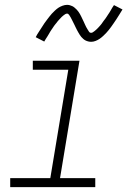

<svg xmlns="http://www.w3.org/2000/svg" viewBox="-20 -770 540 790"><path d="M22 0V-37H187L261 -483H115V-520H307L227 -37H372V0ZM355 -598Q349 -598 343 -599.5Q337 -601 332 -603.5Q327 -606 322.5 -610Q318 -614 314.5 -618Q311 -622 308 -627Q305 -632 302 -637Q299 -642 296.5 -647Q294 -652 291.5 -657Q289 -662 286.5 -667.5Q284 -673 281 -678.5Q278 -684 275.5 -689.5Q273 -695 270.5 -699Q268 -703 264.5 -708.5Q261 -714 256 -714Q252 -714 248 -711.5Q244 -709 241 -706.5Q238 -704 234 -700.5Q230 -697 226 -692Q222 -687 220.5 -686Q219 -685 217 -682Q215 -679 212.5 -676Q210 -673 207.5 -670Q205 -667 202.5 -663.5Q200 -660 197.5 -656Q195 -652 192 -648Q189 -644 186.5 -639.5Q184 -635 181 -630Q178 -625 175 -620Q172 -615 168.5 -610Q165 -605 162 -599L127 -617Q133 -629 139.5 -638.5Q146 -648 151.5 -657Q157 -666 162.5 -674Q168 -682 173.5 -689Q179 -696 183.5 -702Q188 -708 193 -713.5Q198 -719 206 -726.5Q214 -734 221 -738.5Q228 -743 237.5 -746.5Q247 -750 256 -750Q262 -750 267.5 -748.5Q273 -747 278 -744.5Q283 -742 287.5 -738Q292 -734 296 -730Q300 -726 303 -721.5Q306 -717 309 -712Q312 -707 314.5 -701.5Q317 -696 319.5 -691Q322 -686 324.5 -680.5Q327 -675 329.5 -669.5Q332 -664 334.5 -659Q337 -654 340 -649.5Q343 -645 346 -640Q349 -635 355 -635Q359 -635 362.5 -637.5Q366 -640 369.5 -642.5Q373 -645 376.5 -648.5Q380 -652 384.5 -656.5Q389 -661 390 -662.5Q391 -664 393.5 -666.5Q396 -669 398 -672Q400 -675 402.5 -678.5Q405 -682 407.5 -685.5Q410 -689 413 -692.5Q416 -696 418.5 -700.5Q421 -705 424 -709Q427 -713 430 -718Q433 -723 436 -728Q439 -733 442 -738.5Q445 -744 449 -749L484 -731Q477 -720 471 -710Q465 -700 459 -691Q453 -682 447.5 -674Q442 -666 437 -659Q432 -652 427 -646Q422 -640 417.5 -635Q413 -630 405 -622.5Q397 -615 389.5 -610Q382 -605 373 -601.5Q364 -598 355 -598Z"/></svg>

Font: Iosevka SS04 Extralight
Style: Italic
Weight: 200
Italic angle: -9°
Monospace: yes
Designer: Belleve Invis
Foundry: Belleve Invis
Version: Version 19.0.0; ttfautohint (v1.8.4)